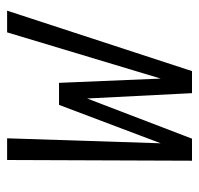

<svg xmlns="http://www.w3.org/2000/svg" viewBox="-30 -530 560 540"><g transform="rotate(-90 250.0 -260.0)"><path d="M68 0 70 -520H131L117 -88L225 -374H287L299 -88L429 -520H490L320 0H258L243 -295L130 0Z"/></g></svg>

Font: Iosevka SS18 Light
Style: Italic
Weight: 300
Italic angle: -9°
Monospace: yes
Designer: Belleve Invis
Foundry: Belleve Invis
Version: Version 25.1.1; ttfautohint (v1.8.4)